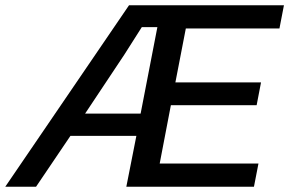

<svg xmlns="http://www.w3.org/2000/svg" viewBox="-62 -708 1097 728"><path d="M205.1 -192.9 74.7 0H-42L427.2 -688H1014.6L997.6 -600.1H642.6L603 -395.5H927.7L911.1 -309.1H585.9L543.5 -87.9H918L900.9 0H417L455.1 -192.9ZM260.7 -277.3H471.2L534.7 -605H475.6L409.2 -500.5Z"/></svg>

Font: Arimo Medium
Style: Italic
Weight: 500
Italic angle: -12°
Designer: Steve Matteson
Foundry: Monotype Imaging Inc.
Version: Version 1.33